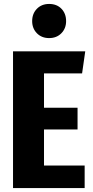

<svg xmlns="http://www.w3.org/2000/svg" viewBox="-20 -953 472 973"><path d="M412 -693 396 -581H203V-407H373V-297H203V-114H409V0H46V-693ZM315 -846Q315 -809 291 -784.5Q267 -760 229 -760Q191 -760 167 -784.5Q143 -809 143 -846Q143 -884 167 -908.5Q191 -933 229 -933Q268 -933 291.5 -908.5Q315 -884 315 -846Z"/></svg>

Font: Fira Sans Extra Condensed
Style: Bold
Weight: 700
Width: 1
Designer: Carrois Corporate & Edenspiekermann AG
Foundry: Carrois Corporate GbR & Edenspiekermann AG
Version: Version 4.203